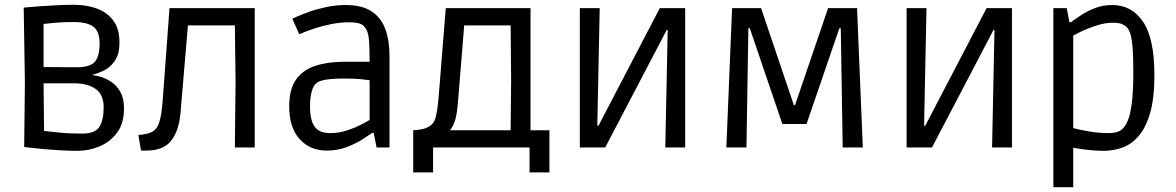

<svg xmlns="http://www.w3.org/2000/svg" viewBox="-20 -616 4912 802"><path d="M305 14Q265 14 225.5 11.5Q186 9 153.5 6Q121 3 101 0.5Q81 -2 81 -2L84 -272L79 -584Q79 -584 98 -586Q117 -588 148.5 -590Q180 -592 216.5 -594Q253 -596 289 -596Q341 -596 384 -580.5Q427 -565 453 -530.5Q479 -496 479 -439Q479 -389 459 -361Q439 -333 412.5 -320.5Q386 -308 367 -304V-302Q382 -301 404 -294Q426 -287 447.5 -272Q469 -257 483.5 -230.5Q498 -204 498 -163Q498 -100 468.5 -61Q439 -22 394.5 -4Q350 14 305 14ZM293 -335Q353 -334 374.5 -356Q396 -378 396 -436Q396 -484 370.5 -504Q345 -524 286 -524Q246 -524 212 -521Q178 -518 162 -516V-336ZM324 -58Q377 -58 395 -86Q413 -114 413 -168Q413 -221 379.5 -244.5Q346 -268 291 -268H162L164 -69Q181 -67 225 -62.5Q269 -58 324 -58Z M569 13 558 -52Q572 -53 589.5 -56.5Q607 -60 620 -68Q629 -74 636.5 -85Q644 -96 650.5 -125.5Q657 -155 661 -216L688 -582H1044V0H961L964 -275L961 -510H765L734 -145Q728 -71 695.5 -29Q663 13 592 13Z M1345 13Q1275 13 1231.5 -35Q1188 -83 1188 -172Q1188 -243 1216.5 -283.5Q1245 -324 1297 -341Q1349 -358 1418 -358H1524Q1524 -408 1521.5 -445.5Q1519 -483 1505 -501Q1495 -515 1477.5 -519Q1460 -523 1441 -523Q1402 -523 1364.5 -515.5Q1327 -508 1296.5 -498Q1266 -488 1248 -480.5Q1230 -473 1230 -473L1201 -538Q1201 -538 1220 -546.5Q1239 -555 1271 -566.5Q1303 -578 1342.5 -586.5Q1382 -595 1424 -595Q1492 -595 1532 -568.5Q1572 -542 1589.5 -494.5Q1607 -447 1607 -383V0H1553L1541 -61H1535Q1521 -51 1493.5 -33.5Q1466 -16 1428 -1.5Q1390 13 1345 13ZM1359 -60Q1395 -60 1427.5 -70.5Q1460 -81 1485.5 -94Q1511 -107 1524 -115V-281Q1511 -283 1485 -285.5Q1459 -288 1417 -288Q1324 -288 1302 -269Q1289 -259 1282 -233.5Q1275 -208 1275 -172Q1275 -113 1294.5 -86.5Q1314 -60 1359 -60Z M1706 104V-72Q1717 -72 1740.5 -76Q1764 -80 1780 -93Q1790 -101 1796 -115Q1802 -129 1806.5 -159Q1811 -189 1815 -245L1842 -582H2196V-72H2275V104H2192V0H1789V104ZM1892 -178Q1889 -144 1882.5 -119Q1876 -94 1860 -72H2113L2115 -281L2113 -510H1919Z M2402 0V-582H2485L2475 -91H2480L2736 -582H2842V0H2759L2769 -491H2765L2508 0Z M3014 0 3038 -582H3159L3296 -177H3301L3439 -582H3560L3584 0H3500L3492 -498H3486L3349 -98H3248L3112 -498H3106L3098 0Z M3767 0V-582H3850L3840 -91H3845L4101 -582H4207V0H4124L4134 -491H4130L3873 0Z M4380 166V-582H4436L4447 -523H4453Q4472 -537 4497 -553.5Q4522 -570 4554.5 -582.5Q4587 -595 4626 -595Q4707 -595 4754.5 -525.5Q4802 -456 4802 -302Q4802 -205 4784 -143.5Q4766 -82 4736 -47.5Q4706 -13 4668 0.5Q4630 14 4591 14Q4554 14 4518.5 9.5Q4483 5 4463 1V166ZM4610 -60Q4621 -60 4637.5 -62.5Q4654 -65 4667 -76Q4681 -88 4691.5 -113.5Q4702 -139 4708 -188Q4714 -237 4714 -318Q4714 -384 4710.5 -421.5Q4707 -459 4700.5 -477.5Q4694 -496 4685 -504Q4680 -509 4667.5 -515Q4655 -521 4629 -521Q4597 -521 4563.5 -510.5Q4530 -500 4503 -487.5Q4476 -475 4463 -467V-81Q4484 -75 4526 -67.5Q4568 -60 4610 -60Z"/></svg>

Font: Ruda
Style: Regular
Weight: 400
Designer: Mariela Monsalve and Angelina Sanchez
Foundry: Mariela Monsalve and Angelina Sanchez
Version: Version 2.000